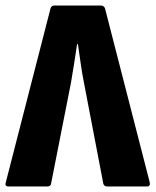

<svg xmlns="http://www.w3.org/2000/svg" viewBox="-20 -675 563 695"><path d="M11 0Q-4 0 1 -15L163 -645Q166 -655 177 -655H345Q356 -655 360 -645L522 -15Q525 0 512 0H368Q357 0 354 -10L284 -375Q277 -410 272 -446Q267 -482 262 -515H259Q254 -482 248.5 -446Q243 -410 237 -376L165 -11Q164 0 151 0Z"/></svg>

Font: Sofia Sans Condensed Black
Style: Regular
Weight: 900
Designer: Botio Nikoltchev, Ani Petrova
Foundry: lettersoup
Version: Version 4.101